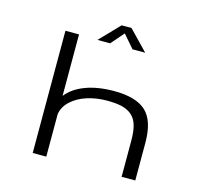

<svg xmlns="http://www.w3.org/2000/svg" viewBox="-126 -1070 1303 1214"><g transform="rotate(15 525.0 -462.5)"><path d="M712 -796.5H629L556 -881L482.5 -796.5H399.5L523 -925H588ZM189 0V-800H278V-397.5Q320.5 -452 399.8 -481.8Q479 -511.5 587 -511.5Q730.5 -511.5 795.5 -450.8Q860.5 -390 860.5 -247V0H771V-235.5Q771 -296.5 759.8 -336Q748.5 -375.5 722 -399Q695.5 -422.5 656.8 -432Q618 -441.5 558 -441.5Q489.5 -441.5 429.2 -422.5Q369 -403.5 327.2 -365.8Q285.5 -328 278 -278V0Z"/></g></svg>

Font: League Mono Extended Light
Style: Regular
Weight: 300
Width: 9
Designer: Tyler Finck
Foundry: The League of Moveable Type / Tyler Finck
Version: Version 2.210